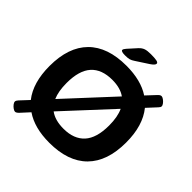

<svg xmlns="http://www.w3.org/2000/svg" viewBox="-228 -1056 1260 1260"><g transform="rotate(45 402.0 -426.0)"><path d="M99 23Q91 23 79.5 15Q68 7 59.5 -4Q51 -15 51 -24Q51 -33 62 -45L118 -105Q47 -195 47 -350Q47 -525 138 -616.5Q229 -708 403 -708Q538 -708 623 -652L683 -716Q696 -730 707 -730Q715 -730 726.5 -722Q738 -714 746.5 -703Q755 -692 755 -683Q755 -674 744 -663L684 -598Q758 -507 758 -350Q758 -175 667 -83.5Q576 8 402 8Q264 8 178 -51L123 9Q109 23 99 23ZM205 -350Q205 -273 227 -223L524 -544Q478 -577 403 -577Q305 -577 255 -521.5Q205 -466 205 -350ZM403 -123Q499 -123 549.5 -178.5Q600 -234 600 -350Q600 -430 576 -481L277 -158Q324 -123 403 -123ZM348 -749Q310 -749 310 -762Q310 -766 313 -771.5Q316 -777 323 -785L377 -845Q393 -862 411 -868.5Q429 -875 463 -875Q498 -875 516 -871.5Q534 -868 534 -857Q534 -844 504 -824L418 -768Q402 -757 388 -753Q374 -749 348 -749Z"/></g></svg>

Font: Asap Semi Expanded
Style: Bold
Weight: 700
Width: 6
Designer: Pablo Cosgaya
Foundry: Omnibus-Type
Version: Version 3.001; ttfautohint (v1.8.4.7-5d5b)